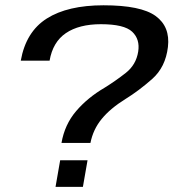

<svg xmlns="http://www.w3.org/2000/svg" viewBox="-20 -700 682 726"><path d="M212.5 -159.5H322Q332 -210.5 364.5 -250.2Q397 -290 455 -326Q504.5 -356.5 555.2 -401.2Q606 -446 615 -522.5Q624 -599 568.5 -639.5Q513 -680 371.5 -680Q236 -680 157 -630Q78 -580 58.5 -470.5H167.5Q179.5 -541 229.2 -574.8Q279 -608.5 361.5 -608.5Q449.5 -608.5 479.8 -580Q510 -551.5 502.5 -504.5Q494.5 -455 455.8 -424.5Q417 -394 375 -368Q311 -330.5 267.8 -279.8Q224.5 -229 212.5 -159.5ZM207.5 -94 190 6.5H293.5L311 -94Z"/></svg>

Font: Anybody Expanded
Style: Italic
Weight: 400
Width: 7
Italic angle: -10°
Version: Version 1.113;gftools[0.9.25]